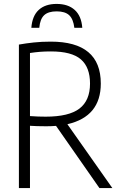

<svg xmlns="http://www.w3.org/2000/svg" viewBox="-20 -960 612 980"><path d="M76.5 0V-732.5Q113 -739 152.2 -743.2Q191.5 -747.5 239 -747.5Q494.5 -747.5 494.5 -533.5Q494.5 -365 324 -326L553.5 0H487.5L266 -317.5Q242 -315.5 215.5 -315.5Q188 -315.5 169.2 -316.2Q150.5 -317 133 -318V0ZM213 -364.5Q331.5 -364.5 385.5 -405.8Q439.5 -447 439.5 -533.5Q439.5 -616.5 392.8 -657Q346 -697.5 240 -697.5Q209 -697.5 184.2 -695.5Q159.5 -693.5 133 -689.5V-367.5Q157 -366 174.5 -365.2Q192 -364.5 213 -364.5ZM140 -818Q144.5 -879 177.8 -909.5Q211 -940 269 -940Q327.5 -940 361.5 -909.2Q395.5 -878.5 400 -818H359.5Q354 -863 333 -882.5Q312 -902 269 -902Q226.5 -902 205.5 -882.5Q184.5 -863 180.5 -818Z"/></svg>

Font: Encode Sans Cnd Lt
Style: Regular
Weight: 300
Width: 3
Designer: Multiple Designers
Foundry: Impallari Type
Version: Version 3.002; ttfautohint (v1.8.3) -l 8 -r 50 -G 200 -x 14 